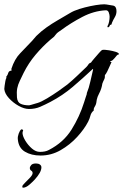

<svg xmlns="http://www.w3.org/2000/svg" viewBox="-25 -530 575 895"><path d="M143 232Q154 232 161 237Q168 242 168 250Q168 273 137 307Q129 316 112.5 330.5Q96 345 82 345Q79 345 79 339Q79 334 91 322.5Q103 311 115 298Q127 285 127 277Q127 269 120.5 265.5Q114 262 114 252Q114 248 120 240Q126 232 143 232ZM164 195Q121 195 91 177Q61 159 58 118Q57 107 62 93Q67 79 74 73Q82 73 83 78Q81 82 80.5 85Q80 88 80 91Q81 106 93.5 126.5Q106 147 124 162.5Q142 178 161 178Q173 178 183.5 176Q194 174 203 169Q271 134 308.5 74Q346 14 367 -53L374 -75Q376 -82 378 -87Q380 -92 380 -93H381L379 -94Q390 -121 396 -149.5Q402 -178 409 -206L408 -209Q361 -165 314 -125Q267 -85 210 -55Q185 -42 162 -32Q139 -22 110 -22Q88 -22 62 -36.5Q36 -51 16.5 -72.5Q-3 -94 -5 -115Q-5 -119 -3.5 -130Q-2 -141 0 -152Q2 -163 5 -167L4 -172Q11 -180 13.5 -190Q16 -200 29 -201Q29 -203 28.5 -205Q28 -207 28 -209Q43 -255 69 -281.5Q95 -308 125 -340Q130 -345 134.5 -351Q139 -357 144 -362Q166 -384 191.5 -402Q217 -420 243 -435L301 -469Q319 -480 344.5 -488Q370 -496 396.5 -501.5Q423 -507 443.5 -509Q464 -511 472 -509Q486 -507 502 -504Q518 -501 518 -478Q518 -463 510.5 -450.5Q503 -438 497 -424Q496 -420 495 -417Q494 -414 489 -414H488Q487 -410 485 -407Q483 -404 478 -402L477 -404H476V-408Q481 -416 483.5 -429Q486 -442 486 -452Q486 -461 482 -472Q478 -483 467 -482Q412 -479 358.5 -451Q305 -423 262 -391Q255 -386 247.5 -381Q240 -376 235 -369Q233 -367 231 -364Q229 -361 227 -359Q223 -355 218.5 -352Q214 -349 210 -345Q173 -313 140.5 -274.5Q108 -236 85 -190Q75 -169 67 -152.5Q59 -136 55.5 -119Q52 -102 54 -76Q56 -53 71.5 -46Q87 -39 111 -39Q112 -39 121 -41.5Q130 -44 139.5 -47Q149 -50 150 -50Q167 -55 194.5 -71.5Q222 -88 248.5 -106.5Q275 -125 289 -136Q312 -155 334 -176Q356 -197 378 -218Q383 -223 387 -229.5Q391 -236 399 -238Q402 -243 413.5 -256.5Q425 -270 436.5 -283Q448 -296 451 -297Q454 -298 457 -298Q460 -298 463 -298Q468 -298 483.5 -295.5Q499 -293 514 -288.5Q529 -284 530 -277Q523 -276 519 -271Q515 -266 510 -260Q505 -254 500 -249.5Q495 -245 488 -245Q488 -245 489 -244L490 -243Q491 -242 491 -241H495Q492 -235 486.5 -222Q481 -209 475 -197Q469 -185 464 -180Q465 -168 460.5 -159.5Q456 -151 452 -140Q451 -135 450 -129Q449 -123 447 -118Q443 -105 436 -92Q429 -79 426 -65Q425 -58 424 -51.5Q423 -45 420 -39Q417 -33 414 -28Q411 -23 412 -15Q400 -5 396.5 9Q393 23 386 37Q368 72 334.5 108.5Q301 145 257.5 170Q214 195 164 195Z"/></svg>

Font: Qwitcher Grypen
Style: Bold
Weight: 700
Designer: Robert E. Leuschke
Foundry: Robert E. Leuschke
Version: Version 1.100; ttfautohint (v1.8.3)